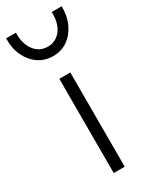

<svg xmlns="http://www.w3.org/2000/svg" viewBox="-225 -800 676 847"><g transform="rotate(-30 112.5 -376.0)"><path d="M85 0V-480H141V0ZM113 -580Q70.5 -580 38 -602.5Q5.5 -625 -12.5 -663.8Q-30.5 -702.5 -29 -752H21Q19 -696.5 44.8 -662.2Q70.5 -628 113 -628Q155 -628 180.5 -662.2Q206 -696.5 203 -752H254Q255 -703 237 -664Q219 -625 186.8 -602.5Q154.5 -580 113 -580Z"/></g></svg>

Font: Geologica Thin
Style: Regular
Weight: 100
Designer: Sindre Bremnes, Frode Helland
Foundry: Monokrom Skriftforlag AS
Version: Version 1.010; ttfautohint (v1.8.4.7-5d5b);gftools[0.9.28]